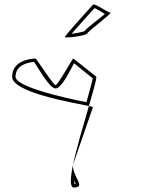

<svg xmlns="http://www.w3.org/2000/svg" viewBox="-20 -798 724 853"><path d="M34 -457C34 -387 303 -342 375 -327C393 -390 408 -440 408 -457L306 -538C306 -546 238 -420 227 -420C216 -420 137 -546 137 -538C137 -538 34 -538 34 -457ZM49 -457C49 -511 108 -521 131 -523C147 -502 199 -405 227 -405C255 -405 294 -492 309 -517L392 -450C389 -432 377 -391 364 -344C267 -363 49 -412 49 -457ZM268 -633C267 -628 362 -638 368 -650C374 -662 483 -742 470 -742C458 -742 398 -788 392 -776C384 -766 268 -641 268 -633ZM298 -648C328 -683 385 -745 400 -762C411 -758 432 -744 446 -736C419 -712 367 -676 356 -660C347 -656 319 -650 298 -648ZM304 -65ZM304 -65 393 -322C393 -323 386 -325 375 -327C351 -244 320 -140 304 -65ZM304 -65C292 -6 290 35 308 35C365 35 302 -12 304 -65ZM304 -65ZM310 4C313 11 315 16 316 19C314 19 312 20 311 20C310 17 310 11 310 4Z"/></svg>

Font: Ampere
Style: OuLn
Weight: 400
Version: Version 1